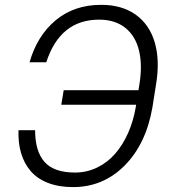

<svg xmlns="http://www.w3.org/2000/svg" viewBox="-20 -757 701 787"><path d="M55.8 -223.4H123.9Q123.9 -136.7 162.6 -93.2Q201.3 -49.7 287.3 -49.7Q335.6 -49.7 378.2 -70.3Q420.8 -90.9 452.2 -127.1Q483.7 -163.4 505.3 -212.4Q527 -261.4 536.6 -318.5L538 -327.8H231.2L241.1 -387.4H547.6L550.8 -407.3Q564.6 -488.6 549.9 -549.4Q535.2 -610.1 493.1 -643.3Q451 -676.5 386.4 -676.5Q226.2 -676.5 169.7 -501.8H101.2Q132.1 -610.4 208.1 -673.8Q284.1 -737.2 394.9 -737.2Q479.8 -737.2 536.6 -696.6Q593.4 -655.9 614.7 -581.7Q636 -507.5 619.3 -409.1L604.8 -317.1Q578.8 -166.9 490.9 -78.5Q403.1 9.9 279.5 9.9Q220.9 9.9 176.7 -7.3Q132.5 -24.5 105.6 -55.9Q78.8 -87.4 66.4 -129.4Q54 -171.5 55.8 -223.4Z"/></svg>

Font: Karasuma Gothic
Style: Light Italic
Weight: 300
Italic angle: 9.39998°
Designer: Rasmus Andersson / Ryoko Nishizuka
Foundry: rsms
Version: Version 1.00